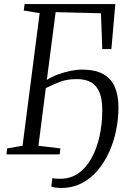

<svg xmlns="http://www.w3.org/2000/svg" viewBox="-20 -763 628 949"><path d="M255 -703 211.5 -368Q233.5 -382.5 264 -394Q294.5 -405.5 326.5 -412.2Q358.5 -419 384.5 -419Q451 -419 490.8 -396.5Q530.5 -374 548 -332.2Q565.5 -290.5 565.5 -232.5Q565.5 -176 554 -119Q542.5 -62 519.2 -11Q496 40 462 80Q428 120 383 143Q338 166 282 166Q269.5 166 255.2 164.2Q241 162.5 233.5 159L238.5 117.5Q245.5 119.5 257 120Q268.5 120.5 279 120.5Q328.5 120.5 367 93.8Q405.5 67 431.8 19.8Q458 -27.5 471.8 -88.8Q485.5 -150 485.5 -219Q485.5 -272 472 -305.8Q458.5 -339.5 430.8 -355.8Q403 -372 359.5 -372Q311 -372 275.8 -358.2Q240.5 -344.5 206.5 -327.5L170 -42.5L278.5 -29.5L275 0H12L15 -29.5L91.5 -42.5L176 -698L97.5 -711L101.5 -743H550L530.5 -520.5H485.5L479 -697.5Z"/></svg>

Font: Merriweather 60pt Light
Style: Italic
Weight: 300
Italic angle: -7.8°
Version: Version 2.101